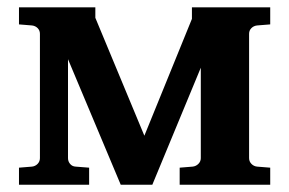

<svg xmlns="http://www.w3.org/2000/svg" viewBox="-20 -508 794 528"><path d="M723.1 0H474.1V-46.9L509.8 -49.8Q519 -50.8 525.6 -57.4Q532.2 -64 532.2 -73.2V-321.8L398.9 0H312L167 -345.2V-73.2Q167 -64 172.9 -57.1Q178.7 -50.3 188 -49.8L225.1 -46.9V0H32.2V-46.9L67.9 -49.8Q77.1 -50.8 83.5 -57.4Q89.8 -64 89.8 -73.2V-415Q89.8 -424.3 83.5 -430.7Q77.1 -437 67.9 -438L32.2 -440.9V-487.8H242.2V-459L377 -134.8L507.8 -456.1V-487.8H723.1V-440.9L687 -438Q677.7 -437 671.4 -430.7Q665 -424.3 665 -415V-73.2Q665 -64 671.4 -57.4Q677.7 -50.8 687 -49.8L723.1 -46.9Z"/></svg>

Font: Veleka
Style: Bold
Weight: 700
Designer: Stefan Peev, Context Ltd, 2016; SIL International, 1997-2014.
Foundry: Stefan Peev, Context Ltd, 2016
Version: Version 1.000